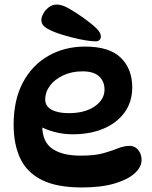

<svg xmlns="http://www.w3.org/2000/svg" viewBox="-20 -817 670 845"><path d="M341 8Q230 8 164 -25Q98 -58 69 -120Q40 -182 40 -268Q40 -377 80.5 -453.5Q121 -530 192.5 -571Q264 -612 355 -612Q462 -612 512 -562.5Q562 -513 562 -433Q562 -369 528.5 -322.5Q495 -276 436 -251Q377 -226 300 -226Q257 -226 217 -237Q177 -248 145 -267L169 -311Q166 -287 166 -263Q166 -193 210 -162.5Q254 -132 335 -132Q398 -132 436 -143Q474 -154 500 -164.5Q526 -175 551 -175Q565 -175 576.5 -167.5Q588 -160 595.5 -146Q603 -132 603 -112Q603 -82 573 -54.5Q543 -27 484.5 -9.5Q426 8 341 8ZM283 -319Q354 -319 397 -349Q440 -379 440 -423Q440 -458 416.5 -480.5Q393 -503 343 -503Q296 -503 258.5 -485.5Q221 -468 200 -440Q179 -412 179 -379Q179 -350 206.5 -334.5Q234 -319 283 -319ZM424 -657Q424 -648 418.5 -641.5Q413 -635 402 -635Q384 -635 356.5 -639.5Q329 -644 297.5 -652Q266 -660 236 -670Q199 -683 180.5 -696Q162 -709 162 -728Q162 -742 171 -758Q180 -774 195.5 -785.5Q211 -797 230 -797Q253 -797 283.5 -779.5Q314 -762 348 -738Q383 -713 403.5 -693Q424 -673 424 -657Z"/></svg>

Font: DynaPuff
Style: Regular
Weight: 400
Designer: Toshi Omagari, Jennifer Daniel
Foundry: Google Fonts
Version: Version 2.000